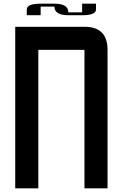

<svg xmlns="http://www.w3.org/2000/svg" viewBox="-20 -1020 665 1040"><path d="M562.5 0H437.5V-750H187.5V0H62.5V-875H437.5Q562.5 -875 562.5 -750ZM200.2 -984.4V-937.5H125V-968.8Q125 -1000 200.2 -1000H274.9Q350.1 -1000 350.1 -953.1H424.8V-1000H500V-968.8Q500 -937.5 424.8 -937.5H350.1Q274.9 -937.5 274.9 -984.4Z"/></svg>

Font: Oldtimer
Style: Regular
Weight: 400
Designer: GGBotNet
Foundry: GGBotNet
Version: 1.00